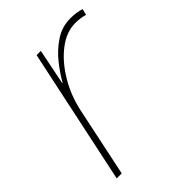

<svg xmlns="http://www.w3.org/2000/svg" viewBox="-162 -620 705 705"><g transform="rotate(-45 190.5 -268.0)"><path d="M30 0 142 -528H164L136 -389H138Q154 -418 181 -452.5Q208 -487 244.5 -511.5Q281 -536 325 -536Q357 -536 381 -528L375 -504Q366 -507 353.5 -509Q341 -511 325 -511Q280 -511 236.5 -478Q193 -445 159.5 -389.5Q126 -334 112 -266L56 0Z"/></g></svg>

Font: Noto Sans Disp Thin
Style: Italic
Weight: 100
Italic angle: -12°
Designer: Monotype Design Team
Foundry: Monotype Imaging Inc.
Version: Version 2.000;GOOG;noto-source:20170915:90ef993387c0